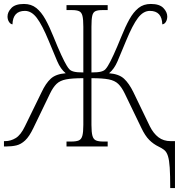

<svg xmlns="http://www.w3.org/2000/svg" viewBox="-20 -740 920 970"><path d="M840 210Q840 145 837.5 107Q835 69 828.5 48.5Q822 28 810.5 18.5Q799 9 782 1Q755 -12 734 -33Q713 -54 694 -94L610 -268Q595 -299 577.5 -316Q560 -333 529 -339Q498 -345 442 -345V-109Q442 -72 447 -54Q452 -36 465 -30.5Q478 -25 501 -25H524V0H316V-25H341Q365 -25 378 -30.5Q391 -36 396 -54Q401 -72 401 -109V-345Q345 -345 314 -339Q283 -333 265.5 -316Q248 -299 233 -268L149 -94Q128 -50 107 -30.5Q86 -11 63 -5.5Q40 0 11 0H0V-27H6Q34 -27 59.5 -42.5Q85 -58 106 -102L190 -274Q211 -319 236.5 -342.5Q262 -366 312 -370Q286 -391 269 -431Q252 -471 226 -534Q193 -614 166 -649.5Q139 -685 106 -685Q45 -685 43 -617Q33 -618 25.5 -629.5Q18 -641 18 -657Q18 -679 37.5 -699.5Q57 -720 101 -720Q138 -720 163.5 -699.5Q189 -679 209.5 -642Q230 -605 250 -555Q294 -446 318 -407Q324 -397 331 -389.5Q338 -382 353.5 -378Q369 -374 401 -374V-605Q401 -642 396.5 -660Q392 -678 379.5 -683.5Q367 -689 345 -689H316V-714H524V-689H495Q474 -689 462 -683.5Q450 -678 446 -660Q442 -642 442 -605V-374Q474 -374 489.5 -378Q505 -382 512 -389.5Q519 -397 525 -407Q549 -446 593 -555Q613 -605 633.5 -642Q654 -679 679.5 -699.5Q705 -720 742 -720Q786 -720 805.5 -699.5Q825 -679 825 -657Q825 -641 818 -629.5Q811 -618 800 -617Q798 -685 737 -685Q704 -685 677 -649.5Q650 -614 617 -534Q591 -471 574 -431Q557 -391 531 -370Q581 -366 606.5 -342.5Q632 -319 654 -274L737 -102Q755 -66 780.5 -46.5Q806 -27 842 -27H864V210Z"/></svg>

Font: Noto Serif SemiCondensed ExtraLight
Style: Regular
Weight: 200
Width: 4
Designer: Monotype Design Team
Foundry: Monotype Imaging Inc.
Version: Version 2.014